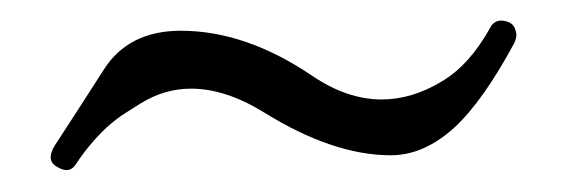

<svg xmlns="http://www.w3.org/2000/svg" viewBox="-20 -397 540 183"><path d="M470.2 -356Q440.4 -300.8 413.6 -275.9Q384.3 -249 352.5 -249Q297.4 -249 231.4 -290Q194.8 -312.5 162.1 -312.5Q136.7 -312.5 113.8 -298.3Q107.9 -294.4 99.6 -289.3Q91.3 -284.2 81.5 -275.4Q64.5 -259.3 51.8 -239.7Q48.3 -234.9 43.5 -234.9Q39.6 -234.9 34.7 -237.8Q28.3 -241.2 28.3 -247.1Q28.3 -252 32.2 -258.3Q55.2 -293.5 78.9 -330.6Q102.5 -367.7 152.3 -367.7Q213.9 -367.7 276.9 -325.2Q310.5 -302.2 343.8 -302.2Q372.6 -302.2 400.9 -319.3Q427.7 -335 447.8 -371.6Q451.2 -377.4 458 -377.4Q459.5 -377.4 460.9 -377Q470.2 -375.5 471.7 -366.7Q472.2 -365.2 472.2 -363.8Q472.2 -360.4 470.2 -356Z"/></svg>

Font: Caudex
Style: Regular
Weight: 400
Version: Version 1.01